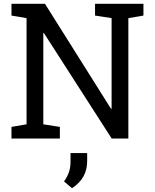

<svg xmlns="http://www.w3.org/2000/svg" viewBox="-20 -731 817 1013"><path d="M40.5 0V-61.5L120.1 -75.2V-635.3L40.5 -648.9V-710.9H120.1H217.3L565.9 -156.7L568.8 -157.7V-635.3L481.4 -648.9V-710.9H657.2H736.8V-648.9L657.2 -635.3V0H569.3L211.4 -557.1L208.5 -556.2V-75.2L295.9 -61.5V0ZM359.9 262.2 317.9 226.1Q335.4 201.7 343.8 177.2Q352.1 152.8 352.1 120.6V76.7H439.9V119.1Q439.9 163.6 420.7 199Q401.4 234.4 359.9 262.2Z"/></svg>

Font: Roboto Slab LO
Style: Regular
Weight: 400
Designer: Google
Version: Version 2.000